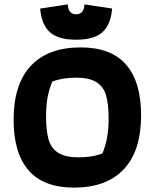

<svg xmlns="http://www.w3.org/2000/svg" viewBox="-20 -846 705 875"><path d="M163 -807 289 -826Q291 -781 327 -781Q363 -781 365 -826L491 -807Q485 -734 447 -699.5Q409 -665 327 -665Q245 -665 207 -699.5Q169 -734 163 -807ZM42 -300Q42 -463 121 -546.5Q200 -630 348 -630Q486 -630 554.5 -551.5Q623 -473 623 -321Q623 -158 544 -74.5Q465 9 317 9Q179 9 110.5 -69.5Q42 -148 42 -300ZM447 -147Q462 -184 468.5 -221.5Q475 -259 475 -306Q475 -371 463.5 -411Q452 -451 419.5 -471.5Q387 -492 327 -492Q263 -492 218 -474Q203 -437 196.5 -400.5Q190 -364 190 -315Q190 -250 201.5 -210Q213 -170 245.5 -149.5Q278 -129 338 -129Q402 -129 447 -147Z"/></svg>

Font: Athiti
Style: Bold
Weight: 700
Designer: CadsonDemak Team
Foundry: CadsonDemak
Version: Version 1.033